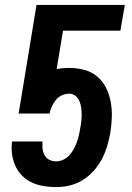

<svg xmlns="http://www.w3.org/2000/svg" viewBox="-20 -755 540 783"><path d="M209 8Q184 8 159 4Q134 0 112.5 -9.5Q91 -19 73.5 -35.5Q56 -52 45.5 -73Q35 -94 30.5 -118Q26 -142 28 -168L29 -178H153V-169Q152 -156 154.5 -142.5Q157 -129 164 -118.5Q171 -108 183 -102.5Q195 -97 209 -97Q223 -97 237.5 -103.5Q252 -110 262.5 -121.5Q273 -133 280.5 -146.5Q288 -160 293 -174Q298 -188 301.5 -202.5Q305 -217 307 -231Q310 -245 311.5 -260Q313 -275 313 -289Q313 -303 311 -317Q309 -331 303.5 -343.5Q298 -356 287 -364.5Q276 -373 262 -373Q247 -373 232.5 -366.5Q218 -360 208 -347.5Q198 -335 191.5 -321Q185 -307 182 -292H56L129 -735H489L471 -630H237L211 -473Q224 -476 236.5 -477Q249 -478 262 -478Q294 -478 324 -470Q354 -462 376.5 -443Q399 -424 412.5 -397Q426 -370 431.5 -339.5Q437 -309 436 -277.5Q435 -246 430 -214Q425 -186 417 -159Q409 -132 395.5 -106.5Q382 -81 362 -58.5Q342 -36 317 -20.5Q292 -5 264 1.5Q236 8 209 8Z"/></svg>

Font: Iosevka SS04 Extrabold
Style: Italic
Weight: 800
Italic angle: -9°
Monospace: yes
Designer: Belleve Invis
Foundry: Belleve Invis
Version: Version 19.0.0; ttfautohint (v1.8.4)